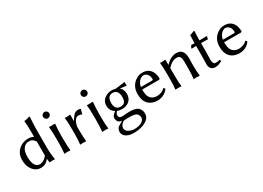

<svg xmlns="http://www.w3.org/2000/svg" viewBox="-15 -1580 3702 2701"><g transform="rotate(-30 1835.5 -230.0)"><path d="M360.8 -112.8V-340.8Q329.6 -390.1 288.1 -397.5Q277.3 -398.9 266.1 -398.9Q190.4 -398.9 157.7 -327.6Q138.2 -284.7 138.2 -221.2Q138.2 -84 203.6 -50.3Q220.2 -42.5 237.8 -42Q303.2 -42 358.4 -109.9Q359.9 -111.8 360.8 -112.8ZM360.8 -58.1Q307.6 9.3 231.9 9.8Q140.6 9.8 88.4 -73.2Q51.3 -133.8 50.8 -212.9Q50.8 -332 136.7 -395.5Q196.3 -438.5 276.9 -439Q316.9 -439 356.9 -419.4Q359.9 -418 360.8 -417V-481.9Q360.8 -625 352.1 -674.8L354 -678.2Q399.9 -682.1 440.9 -698.2Q449.2 -696.3 450.2 -688Q441.4 -576.2 440.9 -500V-191.9Q440.9 -91.3 458 0L456.1 2.9Q436 0 411.6 0Q398.9 0 377 2.9Q368.2 2.9 368.2 0L362.8 -58.1Z M609.9 -597.2Q609.9 -627.4 638.2 -642.1Q649.4 -647.5 660.6 -647.9Q690.9 -647.9 706.1 -619.6Q711.4 -608.4 711.9 -597.2Q711.9 -566.9 683.1 -551.8Q671.9 -546.4 660.6 -545.9Q630.4 -545.9 615.7 -574.7Q610.4 -585.9 609.9 -597.2ZM619.6 -234.9Q619.6 -367.7 610.8 -429.2L612.8 -432.1Q655.8 -428.7 699.7 -433.1Q708 -428.7 709 -422.9Q700.2 -337.4 699.7 -251V-180.2Q699.7 -70.8 709 0L706.5 2.9Q688.5 0 659.7 0Q630.9 0 612.8 2.9L610.8 0Q619.6 -68.4 619.6 -180.2Z M956.5 -334 959.5 -332Q1004.9 -410.6 1040.5 -428.7Q1061 -438.5 1086.4 -439Q1100.6 -438.5 1122.6 -432.1L1126.5 -428.2L1106.4 -354L1098.6 -352.1Q1082.5 -365.7 1046.4 -366.2Q1013.2 -365.2 990.7 -331.1Q958.5 -273.4 956.5 -231.9V-180.2Q956.5 -67.9 965.3 0L963.4 2.9Q945.3 0 916.5 0Q887.7 0 869.6 2.9L867.7 0Q876.5 -63 876.5 -180.2V-234.9Q876.5 -373 867.7 -429.2L869.6 -432.1Q913.6 -427.7 950.7 -435.1Q956.5 -433.1 956.5 -424.8Z M1224.6 -597.2Q1224.6 -627.4 1252.9 -642.1Q1264.2 -647.5 1275.4 -647.9Q1305.7 -647.9 1320.8 -619.6Q1326.2 -608.4 1326.7 -597.2Q1326.7 -566.9 1297.9 -551.8Q1286.6 -546.4 1275.4 -545.9Q1245.1 -545.9 1230.5 -574.7Q1225.1 -585.9 1224.6 -597.2ZM1234.4 -234.9Q1234.4 -367.7 1225.6 -429.2L1227.5 -432.1Q1270.5 -428.7 1314.5 -433.1Q1322.8 -428.7 1323.7 -422.9Q1314.9 -337.4 1314.5 -251V-180.2Q1314.5 -70.8 1323.7 0L1321.3 2.9Q1303.2 0 1274.4 0Q1245.6 0 1227.5 2.9L1225.6 0Q1234.4 -68.4 1234.4 -180.2Z M1505.4 104Q1505.4 159.7 1582.5 185.1Q1612.8 194.8 1636.2 194.8Q1735.4 194.8 1781.2 150.9Q1803.7 128.4 1804.2 101.1Q1803.2 52.2 1765.1 28.8Q1730 12.2 1659.2 12.2Q1653.8 12.2 1629.9 13.2Q1587.9 15.1 1570.3 15.1Q1524.4 40 1509.8 81.5Q1505.4 93.8 1505.4 104ZM1794.4 -289.1Q1794.4 -199.7 1724.1 -159.2Q1683.6 -136.2 1628.4 -136.2Q1581.1 -136.7 1554.2 -149.9Q1524.4 -123.5 1524.4 -94.2Q1524.4 -50.8 1569.3 -47.4Q1575.7 -46.9 1582.5 -46.9Q1585.4 -46.9 1611.3 -48.8Q1649.4 -53.7 1694.3 -54.2Q1796.4 -53.7 1835.4 -21Q1877 15.6 1877.4 78.1Q1877.4 164.6 1768.1 209Q1696.8 237.8 1608.4 237.8Q1510.3 237.8 1463.4 190.9Q1436.5 162.6 1436.5 124Q1437 92.8 1459.5 58.1Q1471.7 48.3 1541 9.3Q1543 8.3 1544.4 7.3Q1477.5 -4.4 1469.2 -64.9Q1468.3 -72.3 1468.3 -79.1Q1469.2 -119.6 1530.3 -162.1Q1460 -204.1 1459.5 -287.1Q1459.5 -371.6 1536.6 -414.6Q1580.6 -438.5 1629.4 -439Q1663.6 -438.5 1690.4 -430.2Q1719.7 -431.6 1820.3 -445.8Q1835.9 -447.8 1848.1 -449.2L1851.1 -445.8Q1848.1 -431.6 1848.1 -419.9Q1848.1 -406.7 1851.1 -394L1848.1 -391.1Q1754.4 -400.9 1744.1 -401.4Q1793.9 -366.7 1794.4 -289.1ZM1716.3 -284.2Q1714.8 -399.9 1625.5 -400.9Q1556.6 -400.9 1541 -329.1Q1537.6 -311.5 1537.1 -292Q1537.1 -190.9 1607.9 -178.2Q1620.1 -176.3 1633.3 -175.8Q1707.5 -175.8 1715.3 -259.8Q1716.3 -272 1716.3 -284.2Z M2012.7 -272.9H2196.8Q2210 -274.9 2210.9 -287.1Q2210.9 -359.4 2161.1 -388.7Q2143.6 -398.4 2126.5 -398.9Q2090.8 -398.9 2057.6 -366.2Q2022.5 -331.1 2012.7 -272.9ZM2279.8 -104 2299.8 -79.1Q2247.1 -6.8 2158.7 7.3Q2141.6 9.8 2125.5 9.8Q2021.5 8.8 1966.8 -56.2Q1921.9 -110.8 1921.9 -209Q1921.9 -328.1 2006.8 -395.5Q2062.5 -439 2126.5 -439Q2245.6 -439 2285.2 -333.5Q2299.3 -294.4 2299.8 -250Q2297.9 -233.9 2281.7 -232.9H2009.8Q2010.3 -144 2033.7 -106Q2071.3 -50.3 2142.6 -48.8Q2229 -49.8 2279.8 -104Z M2800.3 -180.2Q2800.3 -65.4 2809.6 0L2807.1 2.9Q2789.1 0 2760.3 0Q2731.4 0 2713.4 2.9L2711.4 0Q2720.2 -68.4 2720.2 -180.2V-277.8Q2720.2 -356.9 2686 -372.6Q2671.4 -378.9 2648.4 -378.9Q2587.9 -378.9 2525.9 -320.8Q2513.7 -309.1 2503.4 -296.9V-180.2Q2503.4 -64 2512.2 0L2510.3 2.9Q2492.2 0 2463.4 0Q2434.6 0 2416.5 2.9L2414.6 0Q2423.3 -62 2423.3 -180.2V-234.9Q2423.3 -373 2414.6 -429.2L2416.5 -432.1Q2460.4 -427.7 2497.6 -435.1Q2502.9 -435.1 2503.4 -427.2Q2503.4 -425.8 2503.4 -424.8V-352.1L2505.4 -349.1Q2585 -435.5 2678.2 -439Q2777.8 -439 2796.9 -342.8Q2802.2 -315.4 2802.2 -280.8Q2802.2 -264.6 2801.3 -230.5Q2800.3 -195.8 2800.3 -180.2Z M2974.1 -429.2Q2974.1 -460.9 2976.1 -506.3Q2977.5 -540 2978 -557.1L2980 -560.1Q3000.5 -563 3040 -580.6Q3045.9 -583 3049.8 -585Q3058.1 -583 3059.1 -575.2Q3054.2 -509.3 3053.7 -429.2H3101.1Q3120.6 -429.2 3170.9 -431.2L3175.8 -423.8Q3167.5 -403.3 3164.1 -382.8Q3143.1 -384.8 3091.8 -384.8H3053.7V-258.8Q3053.7 -223.6 3052.2 -170.4Q3051.3 -138.2 3050.8 -126Q3050.8 -51.8 3081.5 -44.4Q3083.5 -43.9 3084 -43.9Q3123.5 -38.1 3162.6 -51.8L3174.8 -26.9Q3116.7 9.8 3059.1 9.8Q3003.4 9.8 2980.5 -37.6Q2970.7 -59.1 2970.7 -85.9Q2970.7 -98.1 2972.2 -141.1Q2974.1 -213.4 2974.1 -248V-384.8Q2927.2 -384.3 2902.8 -382.8L2897.9 -390.1Q2912.1 -412.6 2919.9 -431.2Q2935.1 -429.2 2974.1 -429.2Z M3343.8 -272.9H3527.8Q3541 -274.9 3542 -287.1Q3542 -359.4 3492.2 -388.7Q3474.6 -398.4 3457.5 -398.9Q3421.9 -398.9 3388.7 -366.2Q3353.5 -331.1 3343.8 -272.9ZM3610.8 -104 3630.9 -79.1Q3578.1 -6.8 3489.7 7.3Q3472.7 9.8 3456.5 9.8Q3352.5 8.8 3297.9 -56.2Q3252.9 -110.8 3252.9 -209Q3252.9 -328.1 3337.9 -395.5Q3393.6 -439 3457.5 -439Q3576.7 -439 3616.2 -333.5Q3630.4 -294.4 3630.9 -250Q3628.9 -233.9 3612.8 -232.9H3340.8Q3341.3 -144 3364.7 -106Q3402.3 -50.3 3473.6 -48.8Q3560.1 -49.8 3610.8 -104Z"/></g></svg>

Font: Linux Biolinum O
Style: Regular
Weight: 400
Designer: Philipp H. Poll
Foundry: Philipp H. Poll
Version: Version 1.0.4